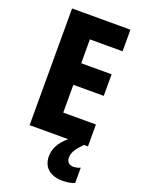

<svg xmlns="http://www.w3.org/2000/svg" viewBox="-174 -791 817 1104"><g transform="rotate(20 234.5 -239.0)"><path d="M344 99C344 68 358 44 400 0H425V-134H225V-304H411V-436H225V-582H425V-714H68V0H304C252 43 233 88 233 129C233 196 277 236 356 236C387 236 411 230 428 223V129C418 134 403 139 385 139C360 139 344 123 344 99Z"/></g></svg>

Font: Noto Sans Myanmar UI Condensed ExtraBold
Style: Regular
Weight: 800
Width: 3
Designer: Monotype Design Team
Foundry: Monotype Imaging Inc.
Version: Version 2.103